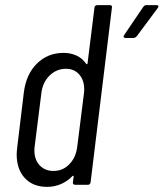

<svg xmlns="http://www.w3.org/2000/svg" viewBox="-20 -720 637 748"><path d="M359 -700H408Q418 -700 416 -690L333 -10Q331 0 322 0H273Q268 0 265.5 -3Q263 -6 264 -10L267 -32Q267 -34 265.5 -35Q264 -36 262 -34Q242 -13 216.5 -2.5Q191 8 164 8Q108 8 76.5 -26.5Q45 -61 45 -118Q45 -127 47 -145L73 -361Q82 -431 124 -472.5Q166 -514 228 -514Q255 -514 278 -503.5Q301 -493 316 -471Q317 -469 319 -470Q321 -471 321 -473L348 -690Q348 -694 351 -697Q354 -700 359 -700ZM281 -149 307 -356Q308 -362 308 -372Q308 -408 288.5 -430Q269 -452 237 -452Q200 -452 173 -425.5Q146 -399 141 -356L115 -149Q114 -144 114 -134Q114 -98 134.5 -76Q155 -54 188 -54Q225 -54 250.5 -80.5Q276 -107 281 -149ZM464 -584 538 -693Q543 -700 550 -700H590Q596 -700 597 -696.5Q598 -693 594 -688L513 -579Q506 -572 500 -572H469Q464 -572 462 -575.5Q460 -579 464 -584Z"/></svg>

Font: Barlow Condensed
Style: Italic
Weight: 400
Width: 3
Italic angle: -7°
Designer: Jeremy Tribby
Foundry: Tribby Type
Version: Version 1.408